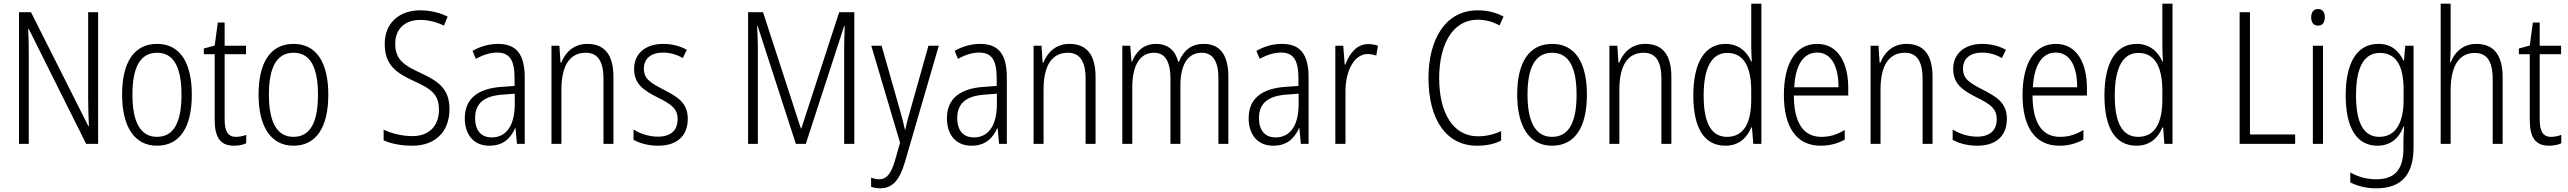

<svg xmlns="http://www.w3.org/2000/svg" viewBox="-20 -780 13926 1041"><path d="M512 0V-714H458V-242C458 -202 460 -145 462 -96H459L148 -714H83V0H136V-480C136 -533 135 -579 133 -623H136L447 0Z M1020 -267C1020 -439 957 -542 832 -542C707 -542 642 -443 642 -267C642 -93 709 10 831 10C957 10 1020 -93 1020 -267ZM698 -267C698 -413 739 -494 832 -494C926 -494 964 -408 964 -267C964 -118 923 -38 831 -38C740 -38 698 -121 698 -267Z M1260 -38C1214 -38 1198 -70 1198 -133V-486H1314V-532H1198V-658H1161L1144 -533L1085 -517V-486H1144V-130C1144 -35 1175 10 1248 10C1275 10 1297 5 1315 -3V-49C1301 -43 1280 -38 1260 -38Z M1760 -267C1760 -439 1697 -542 1572 -542C1447 -542 1382 -443 1382 -267C1382 -93 1449 10 1571 10C1697 10 1760 -93 1760 -267ZM1438 -267C1438 -413 1479 -494 1572 -494C1666 -494 1704 -408 1704 -267C1704 -118 1663 -38 1571 -38C1480 -38 1438 -121 1438 -267Z M2417 -189C2417 -296 2360 -339 2257 -386C2171 -426 2123 -456 2123 -543C2123 -623 2175 -672 2258 -672C2298 -672 2343 -663 2387 -641L2407 -690C2367 -710 2315 -724 2258 -724C2146 -724 2065 -656 2066 -541C2066 -427 2129 -385 2221 -342C2319 -298 2360 -268 2360 -185C2360 -98 2307 -42 2216 -42C2162 -42 2103 -56 2060 -77V-19C2102 0 2157 10 2216 10C2338 10 2417 -64 2417 -189Z M2680 -542C2631 -542 2583 -528 2542 -504L2560 -461C2602 -484 2640 -495 2675 -495C2741 -495 2770 -457 2770 -355V-314L2699 -309C2571 -300 2500 -245 2500 -139C2500 -55 2544 10 2633 10C2709 10 2748 -30 2773 -85H2775L2783 0H2825V-359C2825 -485 2781 -542 2680 -542ZM2705 -267 2771 -272V-216C2771 -105 2729 -35 2646 -35C2590 -35 2556 -71 2556 -140C2556 -219 2604 -260 2705 -267Z M3164 -542C3091 -542 3045 -496 3023 -440H3019L3013 -532H2970V0H3024V-294C3024 -429 3072 -494 3156 -494C3219 -494 3252 -450 3252 -353V0H3306V-363C3306 -486 3256 -542 3164 -542Z M3709 -136C3709 -223 3653 -255 3578 -294C3506 -331 3471 -353 3471 -408C3471 -463 3511 -495 3575 -495C3613 -495 3653 -483 3682 -465L3704 -510C3668 -530 3624 -542 3576 -542C3477 -542 3418 -487 3418 -407C3418 -322 3472 -289 3549 -250C3619 -215 3654 -191 3654 -134C3654 -75 3619 -39 3547 -39C3498 -39 3449 -56 3415 -78V-22C3445 -5 3491 10 3548 10C3652 10 3709 -44 3709 -136Z M4295 0H4349L4557 -639H4560C4558 -583 4557 -544 4557 -517V0H4612V-714H4530L4325 -84H4322L4117 -714H4036V0H4089V-517C4089 -545 4088 -583 4085 -639H4088Z M4704 -532 4860 -6 4832 92C4810 166 4785 192 4746 192C4731 192 4716 188 4703 183V233C4719 238 4734 241 4752 241C4818 241 4857 198 4886 100L5070 -532H5014L4918 -191C4906 -151 4896 -114 4889 -78H4886C4880 -108 4872 -138 4857 -191L4760 -532Z M5294 -542C5245 -542 5197 -528 5156 -504L5174 -461C5216 -484 5254 -495 5289 -495C5355 -495 5384 -457 5384 -355V-314L5313 -309C5185 -300 5114 -245 5114 -139C5114 -55 5158 10 5247 10C5323 10 5362 -30 5387 -85H5389L5397 0H5439V-359C5439 -485 5395 -542 5294 -542ZM5319 -267 5385 -272V-216C5385 -105 5343 -35 5260 -35C5204 -35 5170 -71 5170 -140C5170 -219 5218 -260 5319 -267Z M5778 -542C5705 -542 5659 -496 5637 -440H5633L5627 -532H5584V0H5638V-294C5638 -429 5686 -494 5770 -494C5833 -494 5866 -450 5866 -353V0H5920V-363C5920 -486 5870 -542 5778 -542Z M6507 -542C6438 -542 6397 -506 6372 -445H6368C6354 -502 6316 -542 6248 -542C6178 -542 6139 -498 6118 -446H6115L6108 -532H6065V0H6119V-307C6119 -415 6154 -494 6237 -494C6291 -494 6326 -456 6326 -352V0H6380V-316C6380 -430 6420 -494 6496 -494C6551 -494 6586 -454 6586 -357V0H6640V-363C6640 -486 6592 -542 6507 -542Z M6930 -542C6881 -542 6833 -528 6792 -504L6810 -461C6852 -484 6890 -495 6925 -495C6991 -495 7020 -457 7020 -355V-314L6949 -309C6821 -300 6750 -245 6750 -139C6750 -55 6794 10 6883 10C6959 10 6998 -30 7023 -85H7025L7033 0H7075V-359C7075 -485 7031 -542 6930 -542ZM6955 -267 7021 -272V-216C7021 -105 6979 -35 6896 -35C6840 -35 6806 -71 6806 -140C6806 -219 6854 -260 6955 -267Z M7398 -541C7334 -541 7295 -487 7274 -429H7271L7263 -532H7220V0H7275V-282C7274 -391 7320 -487 7395 -487C7412 -487 7429 -483 7442 -479L7451 -532C7435 -538 7416 -541 7398 -541Z M7993 -673C8033 -673 8073 -663 8110 -642L8132 -690C8090 -713 8043 -724 7992 -724C7812 -724 7725 -559 7725 -358C7725 -131 7822 10 7988 10C8041 10 8085 0 8119 -18V-69C8086 -54 8044 -41 7993 -41C7860 -41 7783 -165 7783 -357C7783 -528 7849 -673 7993 -673Z M8584 -267C8584 -439 8521 -542 8396 -542C8271 -542 8206 -443 8206 -267C8206 -93 8273 10 8395 10C8521 10 8584 -93 8584 -267ZM8262 -267C8262 -413 8303 -494 8396 -494C8490 -494 8528 -408 8528 -267C8528 -118 8487 -38 8395 -38C8304 -38 8262 -121 8262 -267Z M8900 -542C8827 -542 8781 -496 8759 -440H8755L8749 -532H8706V0H8760V-294C8760 -429 8808 -494 8892 -494C8955 -494 8988 -450 8988 -353V0H9042V-363C9042 -486 8992 -542 8900 -542Z M9335 10C9410 10 9453 -35 9475 -89H9479L9486 0H9530V-760H9475V-527C9475 -503 9477 -475 9478 -446H9475C9453 -499 9407 -542 9336 -542C9225 -542 9161 -444 9161 -262C9161 -84 9221 10 9335 10ZM9344 -38C9256 -38 9217 -117 9217 -261C9217 -412 9260 -493 9345 -493C9434 -493 9475 -419 9475 -286V-240C9475 -111 9433 -38 9344 -38Z M9833 -542C9714 -542 9652 -434 9652 -264C9652 -99 9715 10 9851 10C9902 10 9943 -2 9982 -23V-75C9938 -49 9900 -38 9855 -38C9757 -38 9707 -115 9706 -262H10001V-303C10001 -434 9949 -542 9833 -542ZM9833 -495C9913 -495 9949 -412 9948 -307H9708C9715 -432 9760 -495 9833 -495Z M10316 -542C10243 -542 10197 -496 10175 -440H10171L10165 -532H10122V0H10176V-294C10176 -429 10224 -494 10308 -494C10371 -494 10404 -450 10404 -353V0H10458V-363C10458 -486 10408 -542 10316 -542Z M10861 -136C10861 -223 10805 -255 10730 -294C10658 -331 10623 -353 10623 -408C10623 -463 10663 -495 10727 -495C10765 -495 10805 -483 10834 -465L10856 -510C10820 -530 10776 -542 10728 -542C10629 -542 10570 -487 10570 -407C10570 -322 10624 -289 10701 -250C10771 -215 10806 -191 10806 -134C10806 -75 10771 -39 10699 -39C10650 -39 10601 -56 10567 -78V-22C10597 -5 10643 10 10700 10C10804 10 10861 -44 10861 -136Z M11127 -542C11008 -542 10946 -434 10946 -264C10946 -99 11009 10 11145 10C11196 10 11237 -2 11276 -23V-75C11232 -49 11194 -38 11149 -38C11051 -38 11001 -115 11000 -262H11295V-303C11295 -434 11243 -542 11127 -542ZM11127 -495C11207 -495 11243 -412 11242 -307H11002C11009 -432 11054 -495 11127 -495Z M11564 10C11639 10 11682 -35 11704 -89H11708L11715 0H11759V-760H11704V-527C11704 -503 11706 -475 11707 -446H11704C11682 -499 11636 -542 11565 -542C11454 -542 11390 -444 11390 -262C11390 -84 11450 10 11564 10ZM11573 -38C11485 -38 11446 -117 11446 -261C11446 -412 11489 -493 11574 -493C11663 -493 11704 -419 11704 -286V-240C11704 -111 11662 -38 11573 -38Z M12123 0H12424V-51H12179V-714H12123Z M12548 -731C12523 -731 12511 -713 12511 -686C12511 -658 12524 -641 12548 -641C12572 -641 12585 -658 12585 -686C12585 -713 12573 -731 12548 -731ZM12575 -532H12520V0H12575Z M12875 -542C12759 -542 12698 -440 12698 -263C12698 -82 12761 10 12870 10C12939 10 12987 -29 13011 -93H13015C13012 -60 13011 -31 13011 -4V27C13011 140 12963 192 12864 192C12811 192 12766 179 12723 155V209C12763 229 12808 241 12864 241C13005 241 13066 162 13066 19V-532H13021L13014 -452H13011C12985 -506 12944 -542 12875 -542ZM12883 -493C12975 -493 13012 -418 13012 -294V-237C13012 -125 12975 -38 12880 -38C12797 -38 12754 -111 12754 -263C12754 -407 12793 -493 12883 -493Z M13267 -518V-760H13213V0H13267V-289C13267 -428 13316 -493 13398 -493C13461 -493 13495 -452 13495 -351V0H13549V-360C13549 -482 13501 -542 13406 -542C13335 -542 13288 -497 13268 -443H13264C13266 -467 13267 -489 13267 -518Z M13812 -38C13766 -38 13750 -70 13750 -133V-486H13866V-532H13750V-658H13713L13696 -533L13637 -517V-486H13696V-130C13696 -35 13727 10 13800 10C13827 10 13849 5 13867 -3V-49C13853 -43 13832 -38 13812 -38Z"/></svg>

Font: Noto Sans Myanmar Condensed Light
Style: Regular
Weight: 300
Width: 3
Designer: Monotype Design Team
Foundry: Monotype Imaging Inc.
Version: Version 2.107